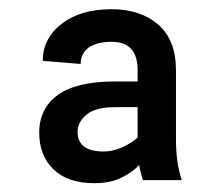

<svg xmlns="http://www.w3.org/2000/svg" viewBox="-20 -741 483 423"><path d="M294.9 -344.2Q289.6 -359.9 286.6 -377.4Q271.5 -361.3 247.1 -349.4Q222.7 -337.4 188 -337.4Q129.4 -337.4 97.9 -367.9Q66.4 -398.4 66.4 -448.7Q66.4 -502.4 107.7 -532Q148.9 -561.5 232.9 -561.5H283.2V-586.4Q283.2 -648.9 226.1 -648.9Q194.3 -648.9 176 -636.5Q157.7 -624 157.7 -600.1L74.2 -606.9Q74.2 -656.2 115.7 -688.5Q157.2 -720.7 226.1 -720.7Q289.6 -720.7 328.6 -686.8Q367.7 -652.8 367.7 -585.9V-432.6Q367.7 -408.7 370.6 -387.2Q373.5 -365.7 380.4 -344.2ZM208.5 -407.2Q228.5 -407.2 249.3 -416.5Q270 -425.8 283.2 -438V-504.9H233.4Q190.4 -504.9 170.7 -488.5Q150.9 -472.2 150.9 -450.7Q150.9 -407.2 208.5 -407.2Z"/></svg>

Font: Vazirmatn RD UI ExtraBold
Style: Regular
Weight: 800
Designer: Saber Rastikerdar
Foundry: Saber Rastikerdar
Version: Version 33.003